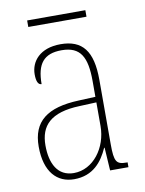

<svg xmlns="http://www.w3.org/2000/svg" viewBox="-78 -717 591 783"><g transform="rotate(-10 217.5 -325.5)"><path d="M89 -634H330V-661H89ZM166 10C245 10 284 -41 308 -95H310L316 0H392V-20H388C346 -20 337 -31 337 -105V-372C337 -491 296 -542 206 -542C120 -542 81 -492 81 -439C81 -410 88 -395 102 -395C102 -479 132 -517 206 -517C284 -517 309 -471 309 -371V-306L240 -303C108 -298 46 -250 46 -146C46 -40 96 10 166 10ZM169 -15C102 -15 74 -71 74 -146C74 -227 118 -276 239 -280L309 -283V-185C309 -96 250 -15 169 -15Z"/></g></svg>

Font: Noto Serif Hebrew Condensed Thin
Style: Regular
Weight: 100
Width: 3
Designer: Monotype Design Team
Foundry: Monotype Imaging Inc.
Version: Version 2.004